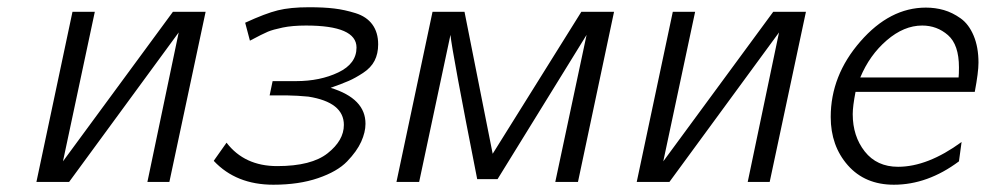

<svg xmlns="http://www.w3.org/2000/svg" viewBox="-20 -505 2736 533"><path d="M81.1 0 181.2 -472.2H243.2L154.8 -57.1L460 -472.2H550.8L450.2 0H389.2L476.1 -415L171.9 0Z M573.7 -58.1V-59.1L608.9 -108.9Q658.7 -43.9 749.5 -43.9Q844.7 -43.9 889.6 -79.6Q934.6 -115.2 934.6 -158.2Q934.6 -221.2 835.9 -236.8Q806.2 -239.7 775.9 -240.2H728.5L736.8 -279.8H801.8Q868.7 -279.8 919.2 -304Q969.7 -328.1 969.7 -373Q969.7 -434.1 829.6 -434.1Q791.5 -434.1 764.6 -428.5Q737.8 -422.9 723.6 -417Q709.5 -411.1 673.8 -392.1L660.6 -441.9Q716.8 -467.8 751.2 -476.3Q785.6 -484.9 837.9 -484.9Q878.9 -484.9 907.7 -481.4Q936.5 -478 967 -468.5Q997.6 -459 1013.7 -437Q1029.8 -415 1029.8 -381.8Q1029.8 -356 1019.8 -336.4Q1009.8 -316.9 987.8 -302.5Q965.8 -288.1 948.2 -280.5Q930.7 -272.9 897.9 -261.2Q995.1 -231.4 994.6 -161.1Q994.6 -138.2 982.7 -111.6Q970.7 -85 943.6 -56.9Q916.5 -28.8 863 -10.5Q809.6 7.8 738.8 7.8Q635.7 7.8 573.7 -58.1Z M1080.6 0 1180.7 -472.2H1269.5L1347.7 -78.1L1593.8 -472.2H1684.6L1584.5 0H1521.5L1608.4 -408.2L1361.3 -7.8H1304.7Q1234.9 -361.8 1230.5 -408.2L1143.6 0Z M1747.6 0 1847.7 -472.2H1909.7L1821.3 -57.1L2126.5 -472.2H2217.3L2116.7 0H2055.7L2142.6 -415L1838.4 0Z M2286.1 -180.2Q2286.1 -295.4 2368.2 -389.6Q2450.2 -483.9 2550.3 -483.9Q2576.2 -483.9 2600.1 -477.1Q2624 -470.2 2646.7 -454.1Q2669.4 -438 2682.9 -406Q2696.3 -374 2696.3 -331.1Q2696.3 -304.2 2686 -250H2355Q2347.2 -210 2347.2 -188Q2347.2 -127 2380.6 -84.5Q2414.1 -42 2473.1 -42Q2555.2 -42 2649.4 -110.8L2642.1 -57.1Q2555.2 7.8 2461.4 7.8Q2381.3 7.8 2333.7 -46.1Q2286.1 -100.1 2286.1 -180.2ZM2368.2 -290H2641.1Q2642.1 -298.8 2642.1 -317.9Q2642.1 -380.9 2611.6 -407.5Q2581.1 -434.1 2540 -434.1Q2489.3 -434.1 2441.7 -393.1Q2394 -352.1 2368.2 -290Z"/></svg>

Font: CMU Bright
Style: Oblique
Weight: 500
Italic angle: -12°
Version: Version 0.7.0